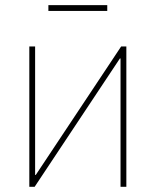

<svg xmlns="http://www.w3.org/2000/svg" viewBox="-20 -722 602 742"><path d="M468.3 0H445.8V-496.1H443.4L113.8 0H93.3V-542.5H115.7V-45.9H118.2L448.2 -542.5H468.3ZM394.5 -702.1V-679.7H167V-702.1Z"/></svg>

Font: Inter 16pt Thin
Style: Regular
Weight: 250
Version: Version 4.001;git-66647c0bb